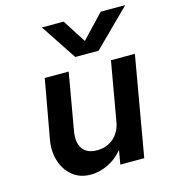

<svg xmlns="http://www.w3.org/2000/svg" viewBox="-111 -830 826 930"><g transform="rotate(-15 301.5 -365.0)"><path d="M421 -560H304L185 -740H294L369 -623L480 -740H603ZM206 -219Q195 -161 217 -128.5Q239 -96 290 -96Q337 -96 370 -123Q403 -150 414 -197L467 -500H587L500 0H380L392 -70Q360 -31 317 -10.5Q274 10 230 10Q176 10 139 -20.5Q102 -51 87 -100Q72 -149 82 -205L135 -500H255Z"/></g></svg>

Font: Overused Grotesk SemiBold
Style: Italic
Weight: 600
Italic angle: -10°
Version: Version 0.003